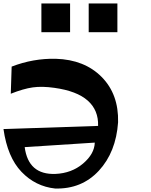

<svg xmlns="http://www.w3.org/2000/svg" viewBox="-69 -1041 871 1104"><path d="M169 -856V-1021H334V-856ZM441 -856V-1021H606V-856ZM-49 -299 495 -317Q498 -407 435.5 -462.5Q373 -518 243 -536Q173 -546 119.5 -538.5Q66 -531 -7 -502L-2 -658Q122 -706 252 -703Q417 -698 515.5 -598.5Q614 -499 610 -338Q598 -166 499.5 -59.5Q401 47 248 43Q135 31 54.5 -53Q-26 -137 -49 -299ZM476 -221 73 -195Q94 -35 250 -41Q343 -45 408.5 -100.5Q474 -156 476 -221Z"/></svg>

Font: OpenDyslexic
Style: Regular
Weight: 400
Designer: Abbie Gonzalez
Version: Version 0.920;hotconv 1.0.109;makeotfexe 2.5.65596